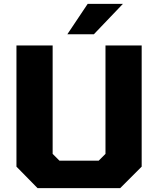

<svg xmlns="http://www.w3.org/2000/svg" viewBox="-20 -972 817 992"><path d="M328 -795 433 -952H615L465 -795ZM174 0 65 -111V-737H252V-177L287 -142H490L525 -177V-737H712V-111L601 0Z"/></svg>

Font: Tomorrow
Style: Bold
Weight: 700
Designer: Tony de Marco, Monica Rizzolli
Foundry: Just in Type
Version: Version 2.002